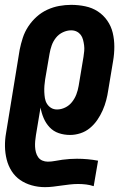

<svg xmlns="http://www.w3.org/2000/svg" viewBox="-23 -548 543 791"><path d="M162 223Q134 223 107.5 215.5Q81 208 60 193.5Q39 179 25 157Q11 135 4.5 109Q-2 83 -2.5 55.5Q-3 28 2 0L58 -343Q63 -368 71 -392.5Q79 -417 93.5 -439Q108 -461 128 -479Q148 -497 172 -508Q196 -519 221 -523.5Q246 -528 270 -528Q300 -528 328.5 -522Q357 -516 380 -501Q403 -486 419 -463Q435 -440 441.5 -412.5Q448 -385 448 -355.5Q448 -326 443 -297L423 -177Q420 -156 414.5 -135Q409 -114 400 -93.5Q391 -73 378 -54Q365 -35 347.5 -20.5Q330 -6 308.5 1Q287 8 266 8Q241 8 219 0.5Q197 -7 181.5 -23.5Q166 -40 157 -61Q148 -82 144 -105L125 9Q123 21 122 33Q121 45 121.5 56.5Q122 68 125 79.5Q128 91 134.5 100Q141 109 151.5 113.5Q162 118 174 118Q189 118 204 115Q219 112 234.5 110Q250 108 264.5 107Q279 106 294 106Q316 106 338 108Q360 110 381 114L363 219Q348 214 332 212Q316 210 299 210Q282 210 264.5 212Q247 214 229.5 216.5Q212 219 195.5 221Q179 223 162 223ZM212 -97Q229 -97 245.5 -105Q262 -113 273.5 -127.5Q285 -142 291.5 -159Q298 -176 301 -194L321 -314Q323 -326 324 -338Q325 -350 323.5 -361.5Q322 -373 319 -384.5Q316 -396 309.5 -404.5Q303 -413 293 -418Q283 -423 270 -423Q253 -423 236 -415Q219 -407 207.5 -392.5Q196 -378 190 -361Q184 -344 181 -326L163 -221Q161 -208 160 -195Q159 -182 159.5 -169Q160 -156 162 -143.5Q164 -131 170.5 -120.5Q177 -110 187.5 -103.5Q198 -97 212 -97Z"/></svg>

Font: Iosevka Extrabold
Style: Italic
Weight: 800
Italic angle: -9°
Monospace: yes
Designer: Belleve Invis
Foundry: Belleve Invis
Version: Version 32.5.0; ttfautohint (v1.8.4)